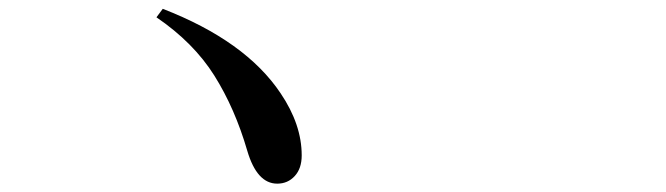

<svg xmlns="http://www.w3.org/2000/svg" viewBox="-20 -580 1540 444"><path d="M341.8 -540 356.4 -559.6Q547.9 -485.4 628.9 -364.3Q677.7 -292 677.7 -220.7Q677.7 -190.4 661.6 -172.9Q645.5 -155.3 621.1 -155.3Q574.2 -155.3 551.8 -231.4Q523.4 -329.1 475.6 -405.3Q427.7 -481.4 341.8 -540Z"/></svg>

Font: Bpmf Zihi Serif SemiBold
Style: SemiBold
Weight: 600
Foundry: But Ko
Version: Version 1.320